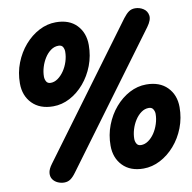

<svg xmlns="http://www.w3.org/2000/svg" viewBox="-103 -1107 1213 1210"><g transform="rotate(-10 504.0 -502.0)"><path d="M211.5 0Q190 0 170.2 -8.8Q150.5 -17.5 138.8 -34.2Q127 -51 129.2 -75.2Q131.5 -99.5 154.5 -130L763 -954.5Q782.5 -980 799.5 -992Q816.5 -1004 839.5 -1004Q868.5 -1004 892.5 -988.5Q916.5 -973 921 -944Q925.5 -915 895.5 -874L287 -49.5Q268.5 -24 251.2 -12Q234 0 211.5 0ZM226 -485Q141 -485 92.2 -534.8Q43.5 -584.5 43.5 -663.5Q43.5 -732.5 67.5 -794Q91.5 -855.5 132.5 -902.8Q173.5 -950 225.2 -977Q277 -1004 332.5 -1004Q418.5 -1004 465.8 -954.5Q513 -905 513 -827Q513 -758 489.5 -696.2Q466 -634.5 425.5 -587Q385 -539.5 333.5 -512.2Q282 -485 226 -485ZM236 -633.5Q259.5 -633.5 281.5 -649Q303.5 -664.5 321.2 -690.2Q339 -716 349.2 -747.8Q359.5 -779.5 359.5 -811.5Q359.5 -827.5 351.8 -841.5Q344 -855.5 323.5 -855.5Q297 -855.5 274.5 -839.2Q252 -823 235.2 -796.5Q218.5 -770 209.2 -739.2Q200 -708.5 200 -679Q200 -662.5 208 -648Q216 -633.5 236 -633.5ZM718.5 0Q634 0 586 -49.8Q538 -99.5 538 -178Q538 -247 561.8 -308.5Q585.5 -370 626 -417.2Q666.5 -464.5 718.2 -491.8Q770 -519 825.5 -519Q911.5 -519 960 -469.5Q1008.5 -420 1008.5 -342Q1008.5 -272.5 984.5 -210.5Q960.5 -148.5 919.2 -101.2Q878 -54 826 -27Q774 0 718.5 0ZM729 -148.5Q753 -148.5 775.2 -164Q797.5 -179.5 814.8 -205.2Q832 -231 842.2 -262.8Q852.5 -294.5 852.5 -326.5Q852.5 -342 844 -356.2Q835.5 -370.5 816 -370.5Q790 -370.5 767.5 -354.2Q745 -338 728 -311.5Q711 -285 701.8 -254.2Q692.5 -223.5 692.5 -194Q692.5 -177 700.8 -162.8Q709 -148.5 729 -148.5Z"/></g></svg>

Font: Edu SA Hand
Style: Bold
Weight: 700
Designer: Tina and Corey Anderson, Eben Sorkin, Mirko Velimirovic
Foundry: Google for Education
Version: Version 2.000